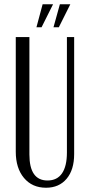

<svg xmlns="http://www.w3.org/2000/svg" viewBox="-20 -873 415 901"><path d="M118 -699V-148Q118 -26 203 -26Q248 -26 271 -59.5Q294 -93 294 -157V-699H328V-150Q328 -76 292.5 -34Q257 8 196 8Q131 8 92.5 -38Q54 -84 54 -161V-699ZM231 -745 261 -853H310L256 -745ZM151 -745 180 -853H229L175 -745Z"/></svg>

Font: Moniqa Paragraph
Style: Regular
Weight: 400
Designer: Rajesh Rajput
Foundry: Rajesh Rajput
Version: Version 1.000